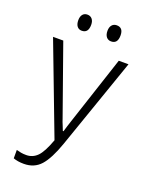

<svg xmlns="http://www.w3.org/2000/svg" viewBox="-166 -981 832 1076"><g transform="rotate(20 250.0 -443.0)"><path d="M114 11Q77 11 51 1V-49Q65 -45 78.5 -42.5Q92 -40 110 -40Q148 -40 175.5 -67.5Q203 -95 231 -172L25 -714H86L232 -302Q238 -283 244.5 -268.5Q251 -254 257 -237H261Q265 -253 270.5 -268.5Q276 -284 281 -301L417 -714H475L286 -171Q252 -74 214 -31.5Q176 11 114 11ZM339 -801Q321 -801 310.5 -814Q300 -827 300 -850Q300 -872 310.5 -884.5Q321 -897 339 -897Q378 -897 378 -850Q378 -801 339 -801ZM164 -801Q146 -801 136 -814Q126 -827 126 -850Q126 -872 136 -884.5Q146 -897 164 -897Q182 -897 192.5 -884.5Q203 -872 203 -850Q203 -801 164 -801Z"/></g></svg>

Font: Noto Sans Mono ExtraCondensed Light
Style: Regular
Weight: 300
Width: 2
Designer: Monotype Design Team
Foundry: Monotype Imaging Inc.
Version: Version 2.014; ttfautohint (v1.8.4.7-5d5b)